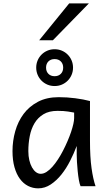

<svg xmlns="http://www.w3.org/2000/svg" viewBox="-20 -1062 602 1095"><path d="M402.8 -419.9Q390.6 -422.4 367.4 -426Q344.2 -429.7 307.6 -429.7Q259.8 -429.7 227.8 -410.4Q195.8 -391.1 176.8 -359.1Q157.7 -327.1 149.7 -285.6Q141.6 -244.1 141.6 -200.2Q141.6 -171.9 147.2 -148.2Q152.8 -124.5 162.6 -107.2Q172.4 -89.8 185.1 -80.3Q197.8 -70.8 212.4 -70.8Q228.5 -70.8 245.4 -81.5Q262.2 -92.3 278.6 -110.6Q294.9 -128.9 310.5 -152.8Q326.2 -176.8 339.8 -203.4Q353.5 -230 365.2 -257.3Q377 -284.7 385.3 -309.3Q393.6 -334 398.2 -354.5Q402.8 -375 402.8 -388.2ZM439.5 0Q434.1 -11.7 429.9 -35.2Q425.8 -58.6 423.1 -85.7Q420.4 -112.8 418.9 -138.7Q417.5 -164.6 417.5 -180.7V-229.5Q401.9 -188 380.1 -145Q358.4 -102.1 330.6 -67.1Q302.7 -32.2 269.3 -10Q235.8 12.2 197.8 12.2Q167 12.2 140.1 -1.5Q113.3 -15.1 93.5 -42Q73.7 -68.8 62.5 -108.6Q51.3 -148.4 51.3 -200.2Q51.3 -258.3 66.9 -313.7Q82.5 -369.1 114.7 -412.4Q147 -455.6 196.8 -481.7Q246.6 -507.8 314.9 -507.8Q362.3 -507.8 409.2 -501.7Q456.1 -495.6 493.2 -485.8V-258.8Q493.2 -166.5 502 -103.8Q510.7 -41 524.9 0ZM186.5 -676.3Q186.5 -698.2 194.6 -717.3Q202.6 -736.3 217 -750.7Q231.4 -765.1 250.5 -773.2Q269.5 -781.2 291.5 -781.2Q313.5 -781.2 332.5 -773.2Q351.6 -765.1 366 -750.7Q380.4 -736.3 388.4 -717.3Q396.5 -698.2 396.5 -676.3Q396.5 -654.3 388.4 -635.3Q380.4 -616.2 366 -601.8Q351.6 -587.4 332.5 -579.3Q313.5 -571.3 291.5 -571.3Q269.5 -571.3 250.5 -579.3Q231.4 -587.4 217 -601.8Q202.6 -616.2 194.6 -635.3Q186.5 -654.3 186.5 -676.3ZM340.3 -676.3Q340.3 -698.2 326.9 -711.7Q313.5 -725.1 291.5 -725.1Q269.5 -725.1 256.1 -711.7Q242.7 -698.2 242.7 -676.3Q242.7 -654.3 256.1 -640.9Q269.5 -627.4 291.5 -627.4Q313.5 -627.4 326.9 -640.9Q340.3 -654.3 340.3 -676.3ZM486.8 -1042.5 281.7 -832.5H203.6L374.5 -1042.5Z"/></svg>

Font: Andika
Style: Regular
Weight: 400
Designer: Victor Gaultney, Annie Olsen, Julie Remington, Don Collingsworth, Eric Hays
Foundry: SIL International
Version: Version 1.001